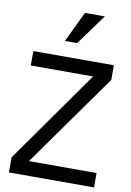

<svg xmlns="http://www.w3.org/2000/svg" viewBox="-106 -1064 770 1128"><g transform="rotate(10 279.5 -500.0)"><path d="M306.6 -1000.5 219.2 -817.9H292L425.3 -1000.5ZM537.1 -85.9H133.8L527.3 -639.6V-727.1H46.9V-641.1H418.5L29.3 -89.8V0H537.1Z"/></g></svg>

Font: SG Kara Light
Style: Regular
Weight: 400
Designer: Damoon Khanjanzadeh
Version: Version 1.000